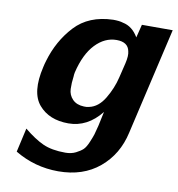

<svg xmlns="http://www.w3.org/2000/svg" viewBox="-76 -552 747 804"><g transform="rotate(10 297.0 -149.5)"><path d="M87 -236Q88 -240 90 -249Q92 -258 94 -263Q120 -352 179 -415.5Q238 -479 341 -482Q368 -482 383 -477Q424 -469 449 -426L463 -482H594L489 -28Q468 67 398.5 125Q329 183 224 183Q124 183 39 132L62 30Q107 67 144.5 84Q182 101 240 101Q265 101 284 91.5Q303 82 313.5 72Q324 62 334 38Q344 14 347 4Q350 -6 357 -34L370 -95Q312 -22 231 -22Q149 -22 105 -73.5Q61 -125 87 -236ZM221 -237Q219 -227 219 -220Q215 -191 216 -165.5Q217 -140 234.5 -122Q252 -104 283 -103Q293 -102 305 -105Q344 -113 370.5 -157.5Q397 -202 408 -249L423 -311Q431 -345 426 -363Q419 -401 370 -401Q320 -401 280 -359Q240 -317 221 -237Z"/></g></svg>

Font: Coval
Style: ExtraBold Italic
Weight: 800
Foundry: Context Ltd
Version: Version 001.000